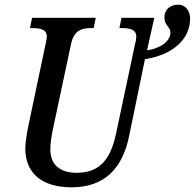

<svg xmlns="http://www.w3.org/2000/svg" viewBox="-20 -790 832 820"><path d="M286 10C426 10 503 -71 531 -207L599 -537C722 -557 791 -624 792 -710C792 -743 774 -770 740 -770C707 -770 682 -749 682 -715C682 -682 708 -674 708 -652C708 -614 667 -584 608 -575L639 -714H499L490 -670H500C536 -670 562 -664 562 -633C562 -626 560 -612 557 -603L476 -221C455 -122 415 -52 308 -52C235 -52 195 -87 195 -152C195 -179 200 -211 208 -248L283 -600C295 -661 330 -670 368 -670H380L389 -714H117L108 -670H119C154 -670 180 -664 180 -633C180 -627 178 -617 176 -608L101 -252C96 -228 88 -181 88 -157C88 -51 158 10 286 10Z"/></svg>

Font: Noto Serif Condensed Medium
Style: Italic
Weight: 500
Width: 3
Italic angle: -12°
Designer: Monotype Design Team
Foundry: Monotype Imaging Inc.
Version: Version 2.013